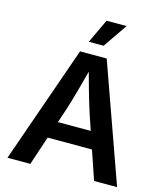

<svg xmlns="http://www.w3.org/2000/svg" viewBox="-135 -1048 989 1149"><g transform="rotate(15 360.0 -473.0)"><path d="M20.5 0 275.4 -727.5H440.4L699.7 0H557.1L428.2 -378.9Q409.2 -438 388.4 -510.5Q367.7 -583 342.3 -677.2H371.6Q346.7 -582.5 326.7 -509.5Q306.6 -436.5 288.6 -378.9L162.1 0ZM169.4 -178.7V-284.2H550.3V-178.7ZM311 -796.4 381.3 -945.8H505.4L402.8 -796.4Z"/></g></svg>

Font: Inter 18pt SemiBold
Style: Regular
Weight: 600
Designer: Rasmus Andersson
Foundry: rsms
Version: Version 4.001;git-66647c0bb